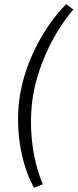

<svg xmlns="http://www.w3.org/2000/svg" viewBox="-20 -732 371 919"><path d="M143 167 185 150C132 25 115 -135 139 -280C165 -424 237 -576 331 -687L297 -712C190 -606 103 -437 77 -284C50 -132 76 47 143 167Z"/></svg>

Font: Fixel Display 20240404 Light
Style: Italic
Weight: 300
Italic angle: -10°
Designer: AlfaBravo + MacPaw
Foundry: Kyrylo Tkachov, Marchela Mozhyna, Serhii Makarenko, Maria Weinstein, Zakhar Kryvoshyya
Version: Version 1.211;Glyphs 3.2 (3225)